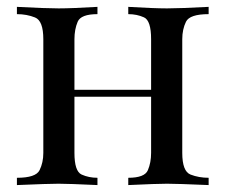

<svg xmlns="http://www.w3.org/2000/svg" viewBox="-20 -534 651 554"><path d="M582 -514.2V-493.2Q527.3 -493.2 516.6 -471.2Q505.9 -449.2 505.9 -420.9V-92.8Q505.9 -39.6 529.8 -30.3Q553.7 -21 582 -21V0Q490.2 -3.9 461.9 -3.9Q433.6 -3.9 350.1 0V-21Q397.5 -21 406.7 -43Q416 -64.9 416 -92.8V-254.9H194.8V-92.8Q194.8 -39.6 215.6 -30.3Q236.3 -21 261.2 -21V0Q177.2 -3.9 148.9 -3.9Q120.6 -3.9 28.8 0V-21Q83.5 -21 94.2 -43Q105 -64.9 105 -92.8V-420.9Q105 -474.1 81.1 -483.6Q57.1 -493.2 28.8 -493.2V-514.2Q112.3 -509.8 149.4 -509.8Q186.5 -509.8 261.2 -514.2V-493.2Q213.4 -493.2 204.1 -471.2Q194.8 -449.2 194.8 -420.9V-274.9H416V-420.9Q416 -474.6 395.5 -483.9Q375 -493.2 350.1 -493.2V-514.2Q424.8 -509.8 461.7 -509.8Q498.5 -509.8 582 -514.2Z"/></svg>

Font: PlayfairDisplay-Regular
Style: Regular
Weight: 400
Designer: Claus Eggers Sørensen
Foundry: Claus Eggers Sørensen
Version: Version 1.002;PS 001.002;hotconv 1.0.70;makeotf.lib2.5.58329